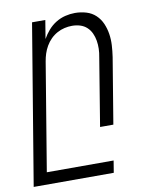

<svg xmlns="http://www.w3.org/2000/svg" viewBox="-110 -591 693 869"><g transform="rotate(-10 237.0 -156.5)"><path d="M-26 215 96 -520H157L143 -435Q154 -455 170 -473.5Q186 -492 206.5 -504.5Q227 -517 249.5 -522.5Q272 -528 294 -528Q321 -528 346 -520.5Q371 -513 389 -496Q407 -479 417 -456Q427 -433 431 -407.5Q435 -382 433.5 -355.5Q432 -329 428 -302L378 0H317L368 -311Q372 -331 372.5 -350Q373 -369 370 -387Q367 -405 359.5 -421.5Q352 -438 339 -450Q326 -462 308.5 -467.5Q291 -473 271 -473Q254 -473 236.5 -469Q219 -465 202.5 -456Q186 -447 172.5 -433.5Q159 -420 149.5 -403.5Q140 -387 134.5 -370Q129 -353 126 -335L44 160H351L342 215Z"/></g></svg>

Font: Iosevka Term Curly Light
Style: Italic
Weight: 300
Italic angle: -9°
Designer: Belleve Invis
Foundry: Belleve Invis
Version: Version 32.3.0